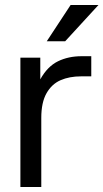

<svg xmlns="http://www.w3.org/2000/svg" viewBox="-20 -752 416 772"><path d="M62 -520H142V-433Q171 -485 213 -505.5Q255 -526 308 -526H347V-445H306Q259 -445 223.5 -429.5Q188 -414 167 -377Q146 -340 146 -278V0H62ZM264 -732H376L242 -586H168Z"/></svg>

Font: Aspekta Variable
Style: Regular
Weight: 400
Designer: Ivo Dolenc
Version: Version 2.100